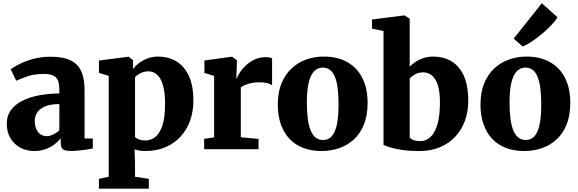

<svg xmlns="http://www.w3.org/2000/svg" viewBox="-20 -914 3539 1176"><path d="M189 11Q143.5 11 105.2 -9Q67 -29 44.2 -66.8Q21.5 -104.5 21.5 -158.5Q21.5 -204 45.8 -238.2Q70 -272.5 113.8 -295.2Q157.5 -318 216.2 -329.5Q275 -341 343.5 -341.5V-363Q343.5 -397 336 -418.5Q328.5 -440 307.5 -450.5Q286.5 -461 245.5 -461Q188.5 -461 146 -445.8Q103.5 -430.5 79.5 -419.5L45.5 -489.5Q59 -500.5 93.5 -518.8Q128 -537 178.5 -551.8Q229 -566.5 289.5 -566.5Q368 -566.5 413.5 -543.8Q459 -521 478.5 -475.8Q498 -430.5 498 -362.5V-66L548.5 -65.5V-4.5Q537 -2 513.8 1.5Q490.5 5 463.8 7.8Q437 10.5 415.5 10.5Q377 10.5 364.5 -0.5Q352 -11.5 352 -43V-67Q339.5 -50.5 316.8 -32.2Q294 -14 261.8 -1.5Q229.5 11 189 11ZM267 -80Q285 -80 306.8 -90.5Q328.5 -101 343.5 -116V-276.5Q289 -276.5 255.8 -262Q222.5 -247.5 207.8 -224.8Q193 -202 193 -175Q193 -145 202.2 -124Q211.5 -103 228 -91.5Q244.5 -80 267 -80Z M586 241.5V181.5L646 168.5V-449.5L586 -467.5V-543L765 -566.5H768L795 -545.5L794.5 -491.5Q808 -509.5 830.5 -527Q853 -544.5 883.2 -556Q913.5 -567.5 948.5 -567.5Q1008.5 -567.5 1057.5 -539.8Q1106.5 -512 1135.5 -452Q1164.5 -392 1164.5 -295.5Q1164.5 -234.5 1145.8 -179.2Q1127 -124 1089.2 -81Q1051.5 -38 996.5 -13.5Q941.5 11 868 11Q850.5 11 832.2 7.8Q814 4.5 804 1L807 81V168.5L891.5 181.5V241.5ZM870.5 -53.5Q903.5 -53.5 931 -75Q958.5 -96.5 974.8 -145.5Q991 -194.5 991 -278Q991 -331 983.5 -368.8Q976 -406.5 962.2 -430.5Q948.5 -454.5 929.8 -465.8Q911 -477 889 -477Q870.5 -477 854.5 -471.5Q838.5 -466 826.2 -457.8Q814 -449.5 807 -441V-75Q814 -66.5 831 -60Q848 -53.5 870.5 -53.5Z M1230.5 0V-63.5L1291.5 -72.5V-449L1232 -467.5V-543.5L1398.5 -566.5H1402L1430.5 -545.5V-521.5L1427.5 -434H1431Q1435 -449.5 1449.5 -471.2Q1464 -493 1487.2 -514.5Q1510.5 -536 1540.8 -550Q1571 -564 1607 -564Q1620.5 -564 1630.8 -561.8Q1641 -559.5 1646.5 -557V-391.5Q1635 -400.5 1616 -405.2Q1597 -410 1565 -410Q1539 -410 1517.5 -405Q1496 -400 1480.2 -393Q1464.5 -386 1455 -379.5V-73L1563.5 -63.5V0Z M1681.5 -273.5Q1681.5 -348.5 1704.2 -403.8Q1727 -459 1766.5 -495.5Q1806 -532 1856.5 -549.8Q1907 -567.5 1963.5 -567.5Q2046.5 -567.5 2106.5 -534Q2166.5 -500.5 2199 -437.2Q2231.5 -374 2231.5 -283Q2231.5 -206 2208.8 -150.5Q2186 -95 2146.8 -59.2Q2107.5 -23.5 2056.5 -6.2Q2005.5 11 1949 11Q1887.5 11 1838 -7.8Q1788.5 -26.5 1753.8 -63Q1719 -99.5 1700.2 -152.5Q1681.5 -205.5 1681.5 -273.5ZM1959 -56.5Q1991 -56.5 2011.8 -79Q2032.5 -101.5 2043 -149Q2053.5 -196.5 2053.5 -270.5Q2053.5 -327 2048.5 -370Q2043.5 -413 2032 -441.8Q2020.5 -470.5 2002 -485.2Q1983.5 -500 1957 -500Q1925.5 -500 1903.8 -477.5Q1882 -455 1870.8 -407.8Q1859.5 -360.5 1859.5 -286Q1859.5 -229 1865.2 -186Q1871 -143 1883 -114.5Q1895 -86 1913.8 -71.2Q1932.5 -56.5 1959 -56.5Z M2258.5 -738.5V-794.5L2454.5 -819.5H2457.5L2489.5 -800V-505.5Q2504.5 -521.5 2526.2 -535.8Q2548 -550 2575.5 -558.8Q2603 -567.5 2634 -567.5Q2694.5 -567.5 2743 -539.8Q2791.5 -512 2819.8 -452.2Q2848 -392.5 2848 -295.5Q2848 -230 2827.5 -174Q2807 -118 2768.2 -76.5Q2729.5 -35 2674.2 -12Q2619 11 2550.5 11Q2484 11 2437 3.5Q2390 -4 2363 -13.2Q2336 -22.5 2329 -27V-724.5ZM2571.5 -471Q2553.5 -471 2537.8 -465.5Q2522 -460 2509.8 -451.2Q2497.5 -442.5 2489.5 -433.5V-72Q2494.5 -62.5 2512.8 -56Q2531 -49.5 2554.5 -49.5Q2589.5 -49.5 2616.2 -74.2Q2643 -99 2658.5 -149.8Q2674 -200.5 2674.5 -278Q2675.5 -348.5 2662.2 -390.8Q2649 -433 2625.5 -452Q2602 -471 2571.5 -471Z M2923 -273.5Q2923 -348.5 2945.8 -403.8Q2968.5 -459 3008 -495.5Q3047.5 -532 3098 -549.8Q3148.5 -567.5 3205 -567.5Q3288 -567.5 3348 -534Q3408 -500.5 3440.5 -437.2Q3473 -374 3473 -283Q3473 -206 3450.2 -150.5Q3427.5 -95 3388.2 -59.2Q3349 -23.5 3298 -6.2Q3247 11 3190.5 11Q3129 11 3079.5 -7.8Q3030 -26.5 2995.2 -63Q2960.5 -99.5 2941.8 -152.5Q2923 -205.5 2923 -273.5ZM3200.5 -56.5Q3232.5 -56.5 3253.2 -79Q3274 -101.5 3284.5 -149Q3295 -196.5 3295 -270.5Q3295 -327 3290 -370Q3285 -413 3273.5 -441.8Q3262 -470.5 3243.5 -485.2Q3225 -500 3198.5 -500Q3167 -500 3145.2 -477.5Q3123.5 -455 3112.2 -407.8Q3101 -360.5 3101 -286Q3101 -229 3106.8 -186Q3112.5 -143 3124.5 -114.5Q3136.5 -86 3155.2 -71.2Q3174 -56.5 3200.5 -56.5ZM3180.5 -630 3126.5 -677.5 3298.5 -894 3394.5 -808.5Q3381.5 -785.5 3355.5 -758.5Q3329.5 -731.5 3298 -705.2Q3266.5 -679 3236 -658.8Q3205.5 -638.5 3182.5 -630Z"/></svg>

Font: Merriweather 24pt Black
Style: Regular
Weight: 900
Designer: Eben Sorkin
Foundry: Eben Sorkin
Version: Version 2.100